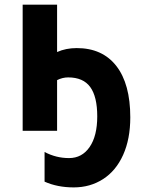

<svg xmlns="http://www.w3.org/2000/svg" viewBox="-20 -566 613 831"><path d="M274.9 -231Q250.5 -231 227.1 -219.2V0H78.1V-545.9H227.1V-340.8Q265.1 -357.9 312 -357.9Q423.3 -357.9 483.6 -280.3Q543.9 -202.6 543.9 -58.1Q543.9 35.6 512.9 104.5Q481.9 173.3 426 209.2Q370.1 245.1 299.3 245.1Q228.5 245.1 172.9 220.2V91.8Q222.7 118.2 278.8 118.2Q335 118.2 367.9 70.3Q400.9 22.5 400.9 -62.5Q400.9 -147.5 370.6 -189.2Q340.3 -231 274.9 -231Z"/></svg>

Font: NotoSans-Bold
Style: Bold
Weight: 700
Designer: Monotype Design team
Foundry: Monotype Imaging Inc.
Version: Version 1.04